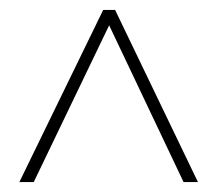

<svg xmlns="http://www.w3.org/2000/svg" viewBox="-20 -739 439 387"><path d="M19 -372H48L200 -688L350 -372H379L212 -719H188Z"/></svg>

Font: Noto Sans Tamil ExtraCondensed Thin
Style: Regular
Weight: 100
Width: 2
Designer: Jelle Bosma - Monotype Design Team
Foundry: Monotype Imaging Inc.
Version: Version 2.004